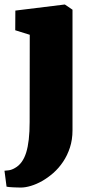

<svg xmlns="http://www.w3.org/2000/svg" viewBox="-35 -590 404 853"><path d="M97.2 -435.5 32.7 -455.6 33.2 -543 251 -569.8H253.4L287.1 -546.9V-10.7Q287.1 30.8 275.6 65.7Q264.2 100.6 245.1 128.9Q226.1 157.2 201.9 178.5Q177.7 199.7 152.3 214.1Q127 228.5 102.3 235.8Q77.6 243.2 58.1 243.2Q51.3 243.2 41.7 242.9Q32.2 242.7 22.9 242.2Q13.7 241.7 5.6 241Q-2.4 240.2 -5.9 239.3L-15.1 168.5Q-8.8 168.5 4.4 166.5Q17.6 164.6 31.7 156.2Q65.9 137.2 81.3 87.9Q96.7 38.6 96.7 -47.9Z"/></svg>

Font: Merriweather UltraBold
Style: Regular
Weight: 900
Designer: Eben Sorkin ( sorkintype@gmail.com )
Foundry: Eben Sorkin
Version: Version 1.570; ttfautohint (v1.3) -l 8 -r 32 -G 0 -x 0 -H 60